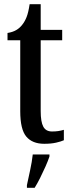

<svg xmlns="http://www.w3.org/2000/svg" viewBox="-20 -679 344 920"><path d="M192 10Q135 10 106 -24.5Q77 -59 77 -146V-486H16V-521Q41 -525 58 -535Q75 -545 87 -561Q99 -576 107.5 -597.5Q116 -619 122 -659H175V-536H278V-486H175V-147Q175 -95 187.5 -72Q200 -49 229 -49Q246 -49 259.5 -51Q273 -53 286 -57V-7Q273 -1 249 4.5Q225 10 192 10ZM109 208Q116 175 124.5 136Q133 97 137 61H217V71Q210 92 198 119Q186 146 172.5 173Q159 200 146 221H109Z"/></svg>

Font: Noto Serif Lao ExtraCondensed Medium
Style: Regular
Weight: 500
Width: 2
Designer: Monotype Design Team
Foundry: Monotype Imaging Inc.
Version: Version 2.003; ttfautohint (v1.8.4.7-5d5b)